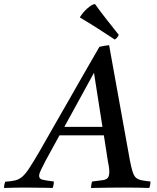

<svg xmlns="http://www.w3.org/2000/svg" viewBox="-104 -931 780 952"><path d="M431 -131 411 -260H191L122 -134Q109 -109 99.5 -89.5Q90 -70 90 -59Q90 -44 106.5 -40Q123 -36 163 -31Q163 -14 157 1Q143 0 117 0Q91 0 65 -0.5Q39 -1 24 -1Q-4 -1 -29 -0.5Q-54 0 -84 1Q-84 -15 -78 -30Q-48 -32 -29 -36.5Q-10 -41 6 -54.5Q22 -68 42 -98.5Q62 -129 94 -184Q122 -233 159 -298Q196 -363 237 -434Q278 -505 317 -574Q356 -643 389 -699Q403 -702 414.5 -704Q426 -706 437 -707L540 -136Q547 -100 553.5 -79.5Q560 -59 570 -50Q580 -41 597 -37.5Q614 -34 642 -31Q642 -14 636 1Q612 0 578 -0.5Q544 -1 511 -1Q482 -1 435 -0.5Q388 0 347 1Q348 -7 349 -15.5Q350 -24 353 -31Q389 -35 407 -38Q425 -41 431.5 -50.5Q438 -60 438 -81Q438 -86 437 -96.5Q436 -107 431 -131ZM215 -302H404L362 -570ZM293 -844V-847Q308 -871 330.5 -890.5Q353 -910 367 -911Q394 -873 424.5 -834.5Q455 -796 485 -758Q481 -750 476.5 -744.5Q472 -739 465 -735Q423 -763 379 -791Q335 -819 293 -844Z"/></svg>

Font: Tiro Bangla
Style: Italic
Weight: 400
Italic angle: -11°
Designer: Bangla: John Hudson & Fiona Ross, assisted by Neelakash Kshetrimayum. Latin: John Hudson with Paul Hanslow, assisted by 
Foundry: Tiro Typeworks Ltd.
Version: Version 1.60